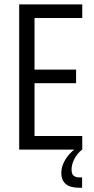

<svg xmlns="http://www.w3.org/2000/svg" viewBox="-20 -692 437 888"><path d="M68.7 -671.7H360.5V-608.8H139.7V-370.2H331.9V-307.3H139.7V-62.9H360.5V0H68.7ZM323.3 0H359.7Q337.3 17.8 324.2 42.8Q311 67.8 311 92.6Q311 112.4 320.4 120.5Q329.9 128.6 347.9 128.6H359.7V176.3H345.1Q304.7 176.3 284.1 158.8Q263.6 141.2 263.6 108.2Q263.6 77.9 280.6 48.9Q297.6 19.8 323.3 0Z"/></svg>

Font: Khand Variable Light
Style: Regular
Weight: 300
Designer: Satya Rajpurohit
Foundry: Indian Type Foundry
Version: Version 3.000